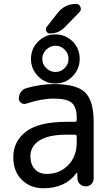

<svg xmlns="http://www.w3.org/2000/svg" viewBox="-20 -999 574 1008"><path d="M339.8 -690.4Q339.8 -717.8 319.8 -738.3Q299.8 -758.8 271.5 -758.8Q243.2 -758.8 222.7 -738.3Q202.1 -717.8 202.1 -690.4Q202.1 -661.1 223.1 -641.1Q244.1 -621.1 271.5 -621.1Q298.8 -621.1 319.3 -641.1Q339.8 -661.1 339.8 -690.4ZM362.3 -780.3Q398.4 -743.2 398.4 -689.9Q398.4 -636.7 361.3 -598.6Q324.2 -560.5 271 -560.5Q217.8 -560.5 180.2 -598.6Q142.6 -636.7 142.6 -689.9Q142.6 -743.2 180.2 -780.8Q217.8 -818.4 271 -818.4Q324.2 -818.4 362.3 -780.3ZM382.8 -282.2Q382.8 -292 373 -292H330.1Q235.4 -292 187.5 -261.7Q139.6 -231.4 139.6 -178.7Q139.6 -136.7 162.6 -111.3Q185.5 -85.9 224.6 -85.9Q293 -85.9 337.9 -131.8Q382.8 -177.7 382.8 -252ZM373 -359.4Q382.8 -359.4 382.8 -369.1V-379.9Q382.8 -436.5 356.9 -459Q331.1 -481.4 263.7 -481.4Q197.3 -481.4 118.2 -455.1Q103.5 -450.2 91.3 -458.5Q79.1 -466.8 79.1 -482.4Q79.1 -501 89.8 -516.1Q100.6 -531.2 118.2 -536.1Q192.4 -557.6 263.7 -557.6Q380.9 -557.6 426.3 -514.2Q471.7 -470.7 471.7 -359.4V-62.5Q471.7 -44.9 459.5 -32.7Q447.3 -20.5 429.7 -20.5Q412.1 -20.5 399.4 -32.7Q386.7 -44.9 386.7 -62.5L385.7 -88.9Q385.7 -90.8 383.8 -91.3Q381.8 -91.8 380.9 -89.8Q322.3 -10.7 209 -10.7Q138.7 -10.7 94.2 -55.2Q49.8 -99.6 49.8 -172.9Q49.8 -257.8 117.2 -308.6Q184.6 -359.4 330.1 -359.4ZM319.3 -855.5Q288.1 -823.2 242.2 -823.2Q229.5 -823.2 222.7 -835.9Q220.7 -840.8 220.7 -845.7Q220.7 -852.5 225.6 -858.4L283.2 -931.6Q320.3 -978.5 379.9 -978.5Q395.5 -978.5 402.3 -962.9Q404.3 -957 404.3 -951.2Q404.3 -942.4 397.5 -935.5Z"/></svg>

Font: Gen Jyuu GothicX Regular
Style: Regular
Weight: 400
Designer: [Source Han Sans]
Ryoko NISHIZUKA  (kana & ideographs); Paul D. Hunt (Latin, Greek & Cyrillic); Wenlong ZHANG  (bopomofo
Version: Version 1.002.20150607